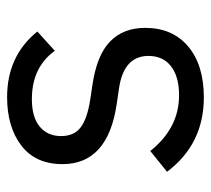

<svg xmlns="http://www.w3.org/2000/svg" viewBox="-46 -522 580 527"><g transform="rotate(-90 243.5 -258.0)"><path d="M240 12Q112 12 36 -89L93 -135Q156 -56 246 -56Q297 -56 325.5 -78Q354 -100 354 -140Q354 -208 264 -221L223 -227Q57 -251 57 -376Q57 -450 108 -489Q159 -528 241 -528Q354 -528 421 -445L368 -397Q323 -460 235 -460Q186 -460 160 -438.5Q134 -417 134 -380Q134 -344 158 -326Q182 -308 233 -300L273 -294Q356 -282 393.5 -245.5Q431 -209 431 -149Q431 -74 380 -31Q329 12 240 12Z"/></g></svg>

Font: Aneliza
Style: Regular
Weight: 400
Designer: Mike Abbink, Paul van der Laan, Pieter van Rosmalen
Foundry: Bold Monday
Version: Version 3.0